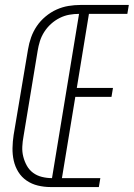

<svg xmlns="http://www.w3.org/2000/svg" viewBox="-20 -755 540 775"><path d="M184 0 305 -735H500L494 -699H339L290 -400H436L430 -364H284L230 -36H385L379 0ZM184 0Q158 0 133 -6Q108 -12 87.5 -26Q67 -40 54 -61Q41 -82 35.5 -106.5Q30 -131 30.5 -157.5Q31 -184 35 -210L93 -555Q97 -580 105.5 -604Q114 -628 128.5 -649.5Q143 -671 164 -688.5Q185 -706 208.5 -716.5Q232 -727 256.5 -731Q281 -735 305 -735L299 -699Q279 -699 259.5 -695.5Q240 -692 221 -682.5Q202 -673 186 -658.5Q170 -644 158.5 -626Q147 -608 141 -588.5Q135 -569 132 -550L75 -205Q71 -184 70 -163Q69 -142 74 -122.5Q79 -103 88.5 -86Q98 -69 113.5 -57.5Q129 -46 149 -41Q169 -36 190 -36Z"/></svg>

Font: Iosevka Term Curly Extralight
Style: Italic
Weight: 200
Italic angle: -9°
Designer: Belleve Invis
Foundry: Belleve Invis
Version: Version 32.3.0